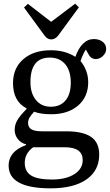

<svg xmlns="http://www.w3.org/2000/svg" viewBox="-20 -797 599 1047"><path d="M256 230Q27 230 27 106Q27 68 50 40Q73 12 122 -6V-10Q94 -17 77 -39Q60 -61 60 -88Q60 -115 73 -139Q86 -163 125 -203V-206Q51 -244 51 -344Q51 -426 107.5 -474.5Q164 -523 258 -523Q334 -523 391 -487Q407 -533 432.5 -558.5Q458 -584 492 -584Q521 -584 540 -569Q559 -554 559 -531Q559 -509 541.5 -492Q524 -475 502 -475Q476 -475 462 -502L448 -527Q432 -502 419 -464Q438 -442 449.5 -412Q461 -382 461 -349Q461 -269 406 -221.5Q351 -174 259 -174Q201 -174 166 -188Q147 -167 140 -154Q133 -141 133 -127Q133 -103 151 -92Q169 -81 209 -81H340Q432 -81 476.5 -50.5Q521 -20 521 46Q521 133 451.5 181.5Q382 230 256 230ZM257 -215Q309 -215 337.5 -249.5Q366 -284 366 -346Q366 -411 335.5 -447Q305 -483 251 -483Q146 -483 146 -349Q146 -288 176 -251.5Q206 -215 257 -215ZM264 182Q339 182 385 153Q431 124 431 76Q431 6 333 6H161Q115 39 115 91Q115 139 150.5 160.5Q186 182 264 182ZM259 -582Q249 -582 239.5 -587.5Q230 -593 218 -610L111 -756L132 -776L259 -678L390 -777L410 -757L298 -604Q281 -582 259 -582Z"/></svg>

Font: Literata 36pt
Style: Regular
Weight: 400
Designer: Latin by Veronika Burian and Jose Scaglione. Greek by Irene Vlachou. Cyrillic by Vera Evstafieva.
Foundry: TypeTogether
Version: Version 3.002